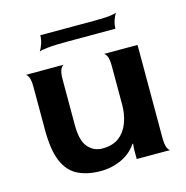

<svg xmlns="http://www.w3.org/2000/svg" viewBox="-96 -716 790 817"><g transform="rotate(-15 298.5 -307.5)"><path d="M250 10Q192 10 150 -10.5Q108 -31 86.5 -81.5Q65 -132 65 -222V-408Q65 -440 58.5 -454Q52 -468 45 -468H215Q208 -468 200.5 -454Q193 -440 193 -408V-208Q193 -138 218.5 -109.5Q244 -81 281 -81Q327 -81 355 -102.5Q383 -124 396.5 -160.5Q410 -197 410 -239V-408Q410 -440 403.5 -453.5Q397 -467 390 -468H539V-60Q539 -28 545.5 -14Q552 0 559 0H410V-46L412 -66L410 -68Q401 -54 386.5 -40Q372 -26 352 -15Q332 -4 306 3Q280 10 250 10ZM130 -549Q137 -559 143.5 -577.5Q150 -596 150 -615H386Q437 -615 460.5 -618.5Q484 -622 486 -625Q479 -615 472.5 -596.5Q466 -578 466 -559H250Q195 -559 166 -555.5Q137 -552 130 -549Z"/></g></svg>

Font: Red Rose SemiBold
Style: Regular
Weight: 600
Designer: Jaikishan Patel
Version: Version 2.000